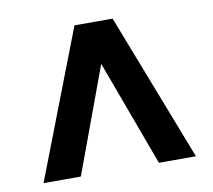

<svg xmlns="http://www.w3.org/2000/svg" viewBox="-63 -582 726 654"><g transform="rotate(-10 300.0 -255.5)"><path d="M37 0 234 -511H366L564 0H436L301 -366L166 0Z"/></g></svg>

Font: Chivo Mono ExtraBold
Style: Regular
Weight: 800
Monospace: yes
Designer: Hector Gatti
Foundry: Omnibus-Type
Version: Version 1.008